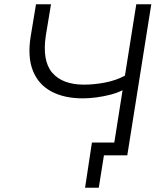

<svg xmlns="http://www.w3.org/2000/svg" viewBox="-20 -725 770 896"><path d="M441 151H377L409 -60H536L527 0H465ZM504 0 552 -304Q529 -292 496.5 -283.5Q464 -275 430 -270.5Q396 -266 367 -266Q279 -266 219 -298.5Q159 -331 133.5 -395Q108 -459 123 -554L148 -705H218L194 -560Q176 -442 223.5 -386Q271 -330 373 -330Q418 -330 469 -339.5Q520 -349 563 -372L616 -705H686L574 0Z"/></svg>

Font: Nunito Sans 7pt Light
Style: Italic
Weight: 300
Italic angle: -9°
Designer: Vernon Adams
Foundry: Vernon Adams
Version: Version 3.101;gftools[0.9.27]